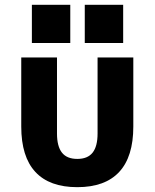

<svg xmlns="http://www.w3.org/2000/svg" viewBox="-20 -763 640 795"><path d="M216 -210Q216 -157 236.5 -131Q257 -105 300 -105Q343 -105 363.5 -131Q384 -157 384 -210V-525H532V-239Q532 -114 473.5 -51Q415 12 300 12Q185 12 126.5 -51Q68 -114 68 -239V-525H216ZM490 -743V-585H331V-743ZM271 -743V-585H112V-743Z"/></svg>

Font: iA Writer Duo V
Style: Regular
Weight: 400
Designer: Mike Abbink, Paul van der Laan, Pieter van Rosmalen, Oliver Reichenstein
Foundry: Information Architects Inc.
Version: Version 2.000